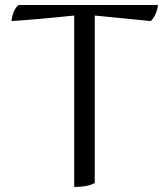

<svg xmlns="http://www.w3.org/2000/svg" viewBox="-20 -739 670 766"><path d="M610 -719Q608 -699 599.5 -681Q591 -663 581 -655Q536 -659 475 -665.5Q414 -672 358 -677V-9Q342 0 320.5 3.5Q299 7 276 7V-677Q246 -674 211 -670.5Q176 -667 142 -664Q108 -661 77.5 -658.5Q47 -656 26 -655Q28 -677 35.5 -693.5Q43 -710 54 -719Z"/></svg>

Font: Gotu
Style: Regular
Weight: 400
Designer: Sarang Kulkarni & Kailash Malviya
Foundry: Ek Type
Version: Version 2.320;hotconv 1.0.109;makeotfexe 2.5.65596; ttfautoh